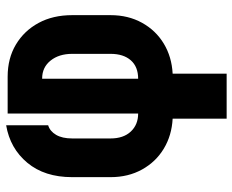

<svg xmlns="http://www.w3.org/2000/svg" viewBox="-88 -508 775 640"><g transform="rotate(-90 300.0 -187.5)"><path d="M225 180V0Q169 -3 125 -29.5Q81 -56 55.5 -102Q30 -148 30 -207V-335Q30 -427 78 -484.5Q126 -542 203 -555V-415Q183 -409 171 -388.5Q159 -368 159 -335V-207Q159 -164 182 -139.5Q205 -115 242 -115V-550H365Q426 -550 472 -522.5Q518 -495 544 -447Q570 -399 570 -335V-207Q570 -148 544.5 -102Q519 -56 475 -29.5Q431 -3 375 0V180ZM358 -115Q398 -115 419.5 -139.5Q441 -164 441 -207V-335Q441 -379 418.5 -407Q396 -435 359 -435H358Z"/></g></svg>

Font: JetBrains Mono NL ExtraBold
Style: Regular
Weight: 800
Designer: Philipp Nurullin, Konstantin Bulenkov
Foundry: JetBrains
Version: Version 2.304; ttfautohint (v1.8.4.7-5d5b)